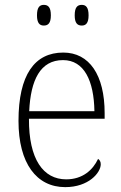

<svg xmlns="http://www.w3.org/2000/svg" viewBox="-20 -759 499 789"><path d="M316 -654C333 -654 344 -664 344 -696C344 -729 333 -739 316 -739C298 -739 287 -729 287 -696C287 -664 298 -654 316 -654ZM160 -654C178 -654 189 -664 189 -696C189 -729 178 -739 160 -739C143 -739 132 -729 132 -696C132 -664 143 -654 160 -654ZM248 10C344 10 394 -49 394 -84C394 -96 389 -102 383 -106C362 -61 320 -22 252 -22C158 -22 98 -104 99 -271H410V-294C410 -451 347 -543 240 -543C122 -543 56 -451 56 -262C56 -88 130 10 248 10ZM368 -302H100C106 -431 146 -512 239 -512C326 -512 366 -427 368 -302Z"/></svg>

Font: Noto Serif Bengali SemiCondensed ExtraLight
Style: Regular
Weight: 200
Width: 4
Designer: Juan Bruce, Universal Thirst, Indian Type Foundry and the Monotype Design Team.
Foundry: Monotype Imaging Inc.
Version: Version 2.003